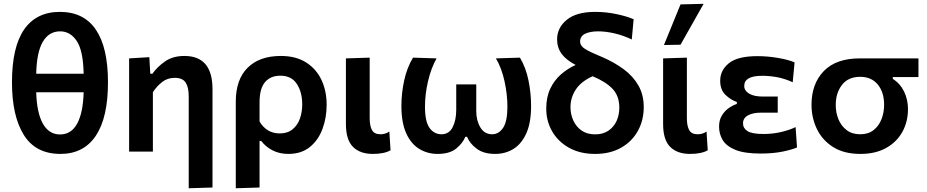

<svg xmlns="http://www.w3.org/2000/svg" viewBox="-20 -810 4956 1026"><path d="M303 12.5Q170.5 12.5 107.2 -89Q44 -190.5 44 -370Q44 -559 109.2 -652.8Q174.5 -746.5 300 -746.5Q428 -746.5 492.5 -651.2Q557 -556 557 -370Q557 -181.5 492 -84.5Q427 12.5 303 12.5ZM301.5 -642.5Q241.5 -642.5 208.8 -586.8Q176 -531 173.5 -416H427Q424.5 -540 390 -591.2Q355.5 -642.5 301.5 -642.5ZM301 -91.5Q360.5 -91.5 392.2 -149.2Q424 -207 427 -317H173.5Q176.5 -207.5 209 -149.5Q241.5 -91.5 301 -91.5Z M988.5 196V-295Q988.5 -344 972 -369Q955.5 -394 913.5 -394Q875 -394 846.5 -371.8Q818 -349.5 797 -317.5V0H670V-498L778 -504.5L783 -416H794.5Q819.5 -452 861.5 -481.5Q903.5 -511 965.5 -511Q1115.5 -511 1115.5 -334V192Z M1240 196V-267Q1240 -385.5 1303.5 -448.2Q1367 -511 1480.5 -511Q1561 -511 1615.5 -476.5Q1670 -442 1697.8 -383Q1725.5 -324 1725.5 -250Q1725.5 -180.5 1703.2 -120.8Q1681 -61 1635.5 -24.2Q1590 12.5 1521 12.5Q1474 12.5 1437.5 -6Q1401 -24.5 1375.5 -57H1367V192ZM1474.5 -97Q1516.5 -97 1543.2 -118.8Q1570 -140.5 1582.5 -175.8Q1595 -211 1595 -252Q1595 -317.5 1566.2 -361.5Q1537.5 -405.5 1478.5 -405.5Q1425 -405.5 1396 -370.8Q1367 -336 1367 -264V-161Q1383.5 -131.5 1411 -114.2Q1438.5 -97 1474.5 -97Z M1972 12.5Q1904 12.5 1866.2 -25.2Q1828.5 -63 1828.5 -147.5V-498L1955.5 -502V-178Q1955.5 -137.5 1967.8 -115Q1980 -92.5 2013 -92.5Q2025 -92.5 2036.2 -95.5Q2047.5 -98.5 2060.5 -107L2067 -7Q2033.5 12.5 1972 12.5Z M2318.5 12.5Q2264.5 12.5 2220.5 -14.2Q2176.5 -41 2150.8 -97.5Q2125 -154 2125 -244Q2125 -311.5 2139.8 -379.8Q2154.5 -448 2187 -502L2313 -498Q2284 -447 2267.5 -377Q2251 -307 2251 -240Q2251 -160 2275.5 -126.2Q2300 -92.5 2339.5 -92.5Q2379.5 -92.5 2398.8 -130.2Q2418 -168 2418 -223V-359H2525V-216.5Q2525 -165.5 2547 -129Q2569 -92.5 2609.5 -92.5Q2645.5 -92.5 2668.5 -127Q2691.5 -161.5 2691.5 -240Q2691.5 -305 2676 -376Q2660.5 -447 2630 -498L2758.5 -502Q2790.5 -448 2804.2 -379.8Q2818 -311.5 2818 -244Q2818 -154 2792.5 -97.5Q2767 -41 2723.8 -14.2Q2680.5 12.5 2626 12.5Q2564 12.5 2526.8 -15.8Q2489.5 -44 2476 -79H2466.5Q2453.5 -45.5 2418.2 -16.5Q2383 12.5 2318.5 12.5Z M3160 12.5Q3079 12.5 3020.5 -20.5Q2962 -53.5 2930.5 -108.2Q2899 -163 2899 -229.5Q2899 -291.5 2920.8 -336.8Q2942.5 -382 2978.2 -413Q3014 -444 3056 -463Q3006.5 -488.5 2981.8 -521.5Q2957 -554.5 2957 -599.5Q2957 -661.5 3008.5 -704Q3060 -746.5 3161 -746.5Q3220 -746.5 3276.5 -734.2Q3333 -722 3366 -707L3356 -599Q3311.5 -620.5 3264.5 -631.5Q3217.5 -642.5 3176.5 -642.5Q3133 -642.5 3106.5 -629.5Q3080 -616.5 3080 -587.5Q3080 -570 3096.2 -556Q3112.5 -542 3157.5 -522.5L3200.5 -504Q3263.5 -476.5 3313.2 -439.8Q3363 -403 3391.5 -353.2Q3420 -303.5 3420 -238Q3420 -167 3388.5 -110.2Q3357 -53.5 3298.8 -20.5Q3240.5 12.5 3160 12.5ZM3028.5 -237Q3028.5 -199 3043.8 -165.8Q3059 -132.5 3088.2 -112.2Q3117.5 -92 3160.5 -92Q3202 -92 3231 -111.5Q3260 -131 3274.8 -163.5Q3289.5 -196 3289.5 -235Q3289.5 -297.5 3252.8 -335.8Q3216 -374 3147 -402.5Q3085.5 -375 3057 -331.8Q3028.5 -288.5 3028.5 -237Z M3667 12.5Q3599 12.5 3561.2 -25.2Q3523.5 -63 3523.5 -147.5V-498L3650.5 -502V-178Q3650.5 -137.5 3662.8 -115Q3675 -92.5 3708 -92.5Q3720 -92.5 3731.2 -95.5Q3742.5 -98.5 3755.5 -107L3762 -7Q3728.5 12.5 3667 12.5ZM3528 -569.5Q3550 -624 3572.5 -678.5Q3594.5 -732.5 3616.5 -786.5L3740 -789.5Q3708 -733.5 3677.5 -679Q3647 -624.5 3616.5 -571Z M4044 10.5Q3958 10.5 3909.8 -9.2Q3861.5 -29 3842 -61.5Q3822.5 -94 3822.5 -133Q3822.5 -168.5 3837.8 -193.2Q3853 -218 3875 -233Q3897 -248 3917.5 -254.5V-265Q3885 -276 3856.8 -303Q3828.5 -330 3828.5 -378.5Q3828.5 -434.5 3875 -472.2Q3921.5 -510 4027.5 -510Q4083 -510 4139 -500.2Q4195 -490.5 4226 -476.5L4216 -370.5Q4172 -390.5 4131.2 -397.8Q4090.5 -405 4054.5 -405Q4004 -405 3980.5 -391.2Q3957 -377.5 3957 -350.5Q3957 -325.5 3983 -309.8Q4009 -294 4057 -294H4136V-208H4046.5Q4003.5 -208 3977 -193.5Q3950.5 -179 3950.5 -151Q3950.5 -125 3974.2 -109.5Q3998 -94 4060.5 -94Q4111 -94 4157 -105.2Q4203 -116.5 4231.5 -131L4239 -22Q4213 -10.5 4162.5 0Q4112 10.5 4044 10.5Z M4577.5 12.5Q4490 12.5 4432 -24.2Q4374 -61 4345.2 -120.8Q4316.5 -180.5 4316.5 -250Q4316.5 -362 4382 -430Q4447.5 -498 4574.5 -498H4888V-398H4751V-388.5Q4791 -363 4811.5 -320.2Q4832 -277.5 4832 -227Q4832 -159.5 4802 -105.2Q4772 -51 4715.2 -19.2Q4658.5 12.5 4577.5 12.5ZM4577 -92.5Q4620 -92.5 4648.2 -114.8Q4676.5 -137 4690.5 -173Q4704.5 -209 4704.5 -249.5Q4704.5 -317.5 4670.5 -358.5Q4636.5 -399.5 4576.5 -399.5Q4513 -399.5 4479.5 -356.5Q4446 -313.5 4446 -248.5Q4446 -208 4460.5 -172.5Q4475 -137 4504.2 -114.8Q4533.5 -92.5 4577 -92.5Z"/></svg>

Font: Heraclito SemiBold
Style: Regular
Weight: 600
Designer: Kostas Bartsokas (font) & Cristiano Sobral (main changes)
Foundry: Kostas Bartsokas (font) & Cristiano Sobral (main changes)
Version: Version 1.00;July 8, 2020;FontCreator 13.0.0.2655 64-bit